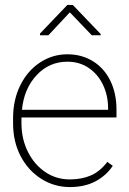

<svg xmlns="http://www.w3.org/2000/svg" viewBox="-20 -748 522 778"><path d="M352 -605 263 -698 176 -605H142V-612L253 -728H275L388 -610V-605ZM33 -248V-269Q33 -344 62.5 -403Q92 -462 142.5 -495Q193 -528 253 -528Q311 -528 356.5 -500Q402 -472 427 -421Q452 -370 452 -304V-272H67V-244Q68 -182 94 -131Q120 -80 164 -50.5Q208 -21 263 -21Q311 -21 348 -37Q385 -53 415 -92L437 -76Q410 -36 366.5 -13Q323 10 263 10Q200 10 147 -23.5Q94 -57 63.5 -115.5Q33 -174 33 -248ZM69 -303H418V-309Q418 -360 398 -403Q378 -446 340.5 -472Q303 -498 253 -498Q179 -498 128 -443Q77 -388 69 -303Z"/></svg>

Font: Freesentation 1 Thin
Style: Regular
Weight: 250
Designer: glyphs from Roboto by Christian Robertson / Hangul glyphs from Noto Sans CJK(Source Han Sans) by Jang Soo-young and Kang
Foundry: PT&
Version: Version 2.001